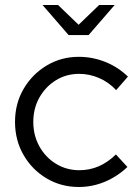

<svg xmlns="http://www.w3.org/2000/svg" viewBox="-20 -738 553 767"><path d="M295 9Q224 9 166 -25.5Q108 -60 74 -119Q40 -178 40 -251Q40 -324 74 -382.5Q108 -441 166 -476Q224 -511 295 -511Q350 -511 401 -490.5Q452 -470 491 -432L444 -378Q414 -410 375.5 -426.5Q337 -443 296 -443Q245 -443 203.5 -417.5Q162 -392 137.5 -348.5Q113 -305 113 -251Q113 -197 137.5 -153Q162 -109 204 -83.5Q246 -58 297 -58Q379 -58 443 -121L489 -71Q449 -33 399 -12Q349 9 295 9ZM212 -718 294 -639 376 -718H438L334 -598H254L150 -718Z"/></svg>

Font: Red Hat Display VF
Style: Regular
Weight: 300
Designer: Pentagram, MCKL
Foundry: Pentagram, MCKL
Version: Version 1.023